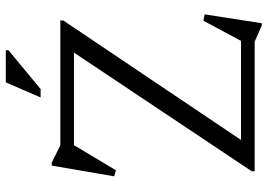

<svg xmlns="http://www.w3.org/2000/svg" viewBox="-150 -748 922 662"><g transform="rotate(-90 311.0 -417.0)"><path d="M571.5 -670V-660L151 -34.5L144.5 -47H501L570.5 -176.5L592.5 -172.5L562 24.5H554L498 0H51.5V-10L469 -635.5L475.5 -623H141.5L55 -478.5L34 -484L71 -699.5H81.5L141 -670ZM306 -738 358 -858H469V-849L335 -738Z"/></g></svg>

Font: Newsreader 16pt
Style: Regular
Weight: 400
Designer: Hugues Gentile
Foundry: Production Type
Version: Version 1.003